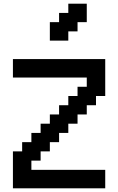

<svg xmlns="http://www.w3.org/2000/svg" viewBox="-20 -1020 640 1040"><path d="M50 -600H450V-550H400V-500H350V-450H300V-400H250V-350H200V-300H150V-250H100V-200H50V0H550V-100H150V-150H200V-200H250V-250H300V-300H350V-350H400V-400H450V-450H500V-500H550V-700H50ZM250 -800H350V-850H400V-900H450V-1000H350V-950H300V-900H250Z"/></svg>

Font: Matrix Sans Video
Style: Regular
Weight: 400
Designer: Brad Neil
Version: Version 1.100